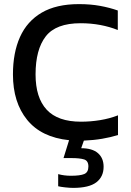

<svg xmlns="http://www.w3.org/2000/svg" viewBox="-20 -674 637 934"><path d="M336 240Q320 240 297 237.5Q274 235 263 232V173Q292 181 325 181Q370 181 390 172.5Q410 164 410 136Q410 108 389 101.5Q368 95 329 95H289L316 8Q181 -6 112 -91Q43 -176 43 -312Q43 -418 77.5 -494.5Q112 -571 183 -612.5Q254 -654 364 -654Q420 -654 466.5 -645.5Q513 -637 553 -623V-528Q513 -544 467.5 -552.5Q422 -561 372 -561Q252 -561 202.5 -497Q153 -433 153 -312Q153 -199 207 -140.5Q261 -82 374 -82Q420 -82 466.5 -89.5Q513 -97 554 -113V-17Q518 -6 477 1Q436 8 388 10L375 47Q429 47 456.5 71Q484 95 484 137Q484 186 448.5 213Q413 240 336 240Z"/></svg>

Font: Kanit
Style: Regular
Weight: 400
Designer: Katatrad Team
Foundry: CadsonDemak
Version: Version 2.000; ttfautohint (v1.8.3)